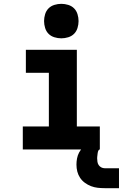

<svg xmlns="http://www.w3.org/2000/svg" viewBox="-20 -780 641 1002"><path d="M99 0V-120H235V-400H115V-520H381V-120H501V0ZM300 -580Q282 -580 264 -585.5Q246 -591 233.5 -603.5Q221 -616 215.5 -634Q210 -652 210 -670Q210 -688 215.5 -706Q221 -724 233.5 -736.5Q246 -749 264 -754.5Q282 -760 300 -760Q318 -760 336 -754.5Q354 -749 366.5 -736.5Q379 -724 384.5 -706Q390 -688 390 -670Q390 -652 384.5 -634Q379 -616 366.5 -603.5Q354 -591 336 -585.5Q318 -580 300 -580ZM601 202H526Q508 202 490 200Q472 198 455 191.5Q438 185 423 174Q408 163 398 148Q388 133 383.5 115.5Q379 98 379 79Q379 63 382 47Q385 31 392.5 16.5Q400 2 412 -9.5Q424 -21 438.5 -28Q453 -35 469 -38Q485 -41 501 -41V0Q497 0 494.5 4Q492 8 491 12Q490 16 489.5 20.5Q489 25 488.5 29Q488 33 487.5 37.5Q487 42 487 46Q487 55 488.5 64.5Q490 74 495 81.5Q500 89 508.5 93.5Q517 98 526 98H601Z"/></svg>

Font: Iosevka Custom Heavy Extended
Style: Regular
Weight: 900
Width: 7
Monospace: yes
Designer: Belleve Invis
Foundry: Belleve Invis
Version: Version 11.2.4; ttfautohint (v1.8.4)